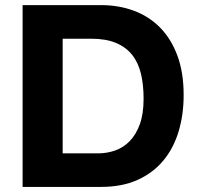

<svg xmlns="http://www.w3.org/2000/svg" viewBox="-20 -734 781 754"><path d="M377 -713.9Q446.3 -713.9 505.6 -691.9Q564.9 -669.9 608.4 -626Q651.9 -582 676.5 -515.9Q701.2 -449.7 701.2 -360.8Q701.2 -283.2 681.2 -217Q661.1 -150.9 620.8 -102.8Q580.6 -54.7 519.8 -27.3Q459 0 377 0H68.8V-713.9ZM366.2 -131.8Q400.4 -131.8 432.4 -143.1Q464.4 -154.3 489.3 -179.7Q514.2 -205.1 529.1 -246.1Q543.9 -287.1 543.9 -346.2Q543.9 -400.4 533.7 -443.8Q523.4 -487.3 499.3 -518.1Q475.1 -548.8 435.5 -565.4Q396 -582 337.9 -582H226.1V-131.8Z"/></svg>

Font: XB Khoramshahr
Style: Bold
Weight: 700
Designer: Behnam
Foundry: Irmug
Version: Version 8.005 2009